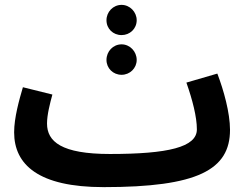

<svg xmlns="http://www.w3.org/2000/svg" viewBox="-20 -747 1014 788"><path d="M479 -603C513 -603 541 -629 541 -664C541 -698 513 -727 479 -727C444 -727 417 -698 417 -664C417 -629 444 -603 479 -603ZM479 -440C513 -440 541 -467 541 -501C541 -536 513 -565 479 -565C444 -565 417 -536 417 -501C417 -467 444 -440 479 -440ZM405 21 406 20V21C791 21 924 -50 924 -214C924 -284 898 -377 872 -445L745 -408C770 -337 788 -267 788 -216C788 -143 670 -115 431 -115C232 -115 173 -166 173 -240C173 -276 185 -322 195 -359L74 -389C59 -338 38 -264 38 -204C38 -71 138 21 405 21Z"/></svg>

Font: Noto Sans Arabic UI SmCn
Style: Bold
Weight: 700
Width: 4
Designer: Monotype Design Team, Nadine Chahine and Nizar Qandah
Foundry: Monotype Imaging Inc.
Version: Version 2.010